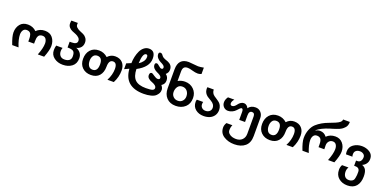

<svg xmlns="http://www.w3.org/2000/svg" viewBox="-10 -1793 6206 3107"><g transform="rotate(20 3093.0 -240.0)"><path d="M219.2 -330.1Q180.2 -330.1 160.2 -300Q140.1 -270 140.1 -225.1Q140.1 -144.5 189.9 -20H81.1Q29.8 -150.4 29.8 -221.2Q29.8 -305.2 77.1 -363.8Q122.6 -419.9 209 -419.9Q296.9 -419.9 356 -360.8Q415 -419.9 502.9 -419.9Q589.4 -419.9 634.8 -363.8Q682.1 -305.2 682.1 -221.2Q682.1 -150.4 630.9 -20H522Q571.8 -144.5 571.8 -225.1Q571.8 -270.5 552 -300.3Q532.2 -330.1 493.2 -330.1Q466.3 -330.1 448.5 -321Q430.7 -312 421.6 -293.7Q412.6 -275.4 409.2 -254.2Q405.8 -232.9 405.8 -203.1V-163.1H306.2V-203.1Q306.2 -227.1 304.2 -244.6Q302.2 -262.2 296.6 -279.1Q291 -295.9 281.7 -306.6Q272.5 -317.4 256.6 -323.7Q240.7 -330.1 219.2 -330.1Z M1069.8 -333Q1116.2 -317.4 1145.5 -280Q1174.8 -242.7 1174.8 -189Q1174.8 -96.2 1111.8 -47.9Q1049.3 0 955.1 0Q868.7 0 806.2 -45.9Q741.7 -93.3 741.7 -176.8Q741.7 -218.3 752.9 -255.9H862.8Q852.1 -226.1 852.1 -201.2Q852.1 -149.9 878.2 -119.9Q904.3 -89.8 953.1 -89.8Q1004.4 -89.8 1034.7 -112.5Q1064.9 -135.3 1064.9 -182.1Q1064.9 -250 1036.1 -270Q1007.3 -290 936 -290V-389.2H970.7Q1064.9 -389.2 1064.9 -449.2Q1064.9 -480.5 1042 -502Q1016.6 -525.9 985.8 -538.1L919.9 -564.9Q886.7 -578.6 863.8 -605.7Q840.8 -632.8 840.8 -669.9Q840.8 -701.7 845.7 -720.2H956.1Q955.1 -714.4 955.1 -692.9Q955.1 -664.1 978 -644Q1004.9 -620.6 1031.7 -609.9Q1078.1 -591.3 1098.1 -581.1Q1131.3 -564.9 1153.1 -533.4Q1174.8 -502 1174.8 -460Q1174.8 -408.7 1146 -375.2Q1117.2 -341.8 1069.8 -333Z M1712.4 -419.9Q1793.9 -419.9 1839.8 -370.6Q1885.7 -321.3 1885.7 -237.8Q1885.7 -125.5 1830.6 -20H1720.7Q1775.4 -123 1775.4 -225.1Q1775.4 -330.1 1706.5 -330.1Q1634.8 -330.1 1634.8 -213.9Q1634.8 -115.2 1584.2 -57.6Q1533.7 0 1439.5 0Q1348.1 0 1290.5 -56.2Q1234.4 -110.8 1234.4 -204.1Q1234.4 -300.3 1287.8 -360.1Q1341.3 -419.9 1434.6 -419.9Q1518.6 -419.9 1583.5 -360.8Q1636.7 -419.9 1712.4 -419.9ZM1344.7 -212.9Q1344.7 -158.7 1367.7 -124.3Q1390.6 -89.8 1437.5 -89.8Q1524.4 -89.8 1524.4 -212.9Q1524.4 -330.1 1436.5 -330.1Q1390.1 -330.1 1367.7 -295.9Q1344.7 -261.2 1344.7 -212.9Z M2102.5 -344.2Q2105.5 -218.3 2163.8 -161.6Q2222.2 -105 2350.6 -105Q2433.6 -105 2463.4 -117.2Q2492.7 -129.4 2492.7 -155.8Q2492.7 -182.1 2466.3 -201.7Q2439.9 -221.2 2407.7 -231.9Q2377.4 -241.7 2349.6 -265.1Q2323.7 -286.6 2323.7 -320.8Q2323.7 -368.2 2360.4 -368.2Q2370.1 -368.2 2411.6 -338.9Q2452.1 -310.1 2479.5 -310.1Q2514.6 -310.1 2514.6 -338.9Q2514.6 -351.1 2506.6 -362.3Q2498.5 -373.5 2483.6 -382.8Q2468.8 -392.1 2458.7 -397.5Q2448.7 -402.8 2433.6 -409.2Q2400.9 -423.8 2376.7 -449.2Q2352.5 -474.6 2352.5 -508.8Q2352.5 -543 2382.3 -543Q2400.4 -543 2429.7 -515.1Q2459.5 -486.8 2479.5 -486.8Q2507.3 -486.8 2507.3 -514.2Q2507.3 -525.4 2500 -536.1Q2492.7 -546.9 2480.7 -555.2Q2468.8 -563.5 2457.3 -569.8Q2445.8 -576.2 2434.1 -582Q2432.6 -582.5 2431.6 -583Q2430.7 -583.5 2429.7 -584Q2398.4 -599.6 2374.5 -627.9Q2350.6 -656.2 2350.6 -691.9Q2350.6 -725.1 2381.3 -725.1Q2398.9 -725.1 2412.6 -710L2433.6 -683.1Q2449.7 -664.1 2484.4 -650.9L2541.5 -629.9Q2617.7 -596.7 2617.7 -518.1Q2617.7 -465.8 2575.7 -431.2Q2624.5 -398.9 2624.5 -333Q2624.5 -271.5 2570.3 -238.8Q2602.5 -200.7 2602.5 -164.1Q2602.5 -131.8 2590.3 -108.6Q2578.1 -85.4 2554.7 -62Q2526.9 -34.2 2470.7 -20Q2414.6 -5.9 2347.7 -5.9Q2015.1 -5.9 1993.7 -309.1L1915.5 -272.9V-373L1993.7 -405.8Q1994.1 -461.9 2006.1 -516.4Q2018.1 -570.8 2040.3 -618.2Q2062.5 -665.5 2100.1 -694.8Q2137.7 -724.1 2184.6 -724.1Q2293.5 -724.1 2293.5 -591.8Q2293.5 -444.8 2102.5 -344.2ZM2104.5 -444.8Q2142.1 -465.8 2169.9 -502.9Q2197.8 -540 2197.8 -583Q2197.8 -622.1 2171.4 -622.1Q2111.8 -622.1 2104.5 -444.8Z M2899.4 0Q2799.8 0 2741.9 -61.5Q2684.1 -123 2684.1 -225.1V-550.8Q2684.1 -740.2 2860.4 -740.2L3023.4 -726.1Q3064.5 -726.1 3120.1 -737.8V-627.9Q3085 -613.8 3059.1 -613.8Q3017.1 -613.8 2962.4 -629.9Q2907.7 -646 2878.4 -646Q2832.5 -646 2813.5 -623.3Q2794.4 -600.6 2794.4 -551.8V-389.2Q2850.6 -420.9 2914.1 -420.9Q3004.4 -420.9 3064.5 -362.3Q3124.5 -303.7 3124.5 -213.9Q3124.5 -114.3 3062.5 -58.1Q2998.5 0 2899.4 0ZM2906.2 -89.8Q2954.1 -89.8 2984.1 -122.1Q3014.2 -154.3 3014.2 -203.1Q3014.2 -258.3 2983.4 -294.7Q2952.6 -331.1 2900.4 -331.1Q2849.1 -331.1 2822.3 -293.9Q2794.4 -255.4 2794.4 -203.1Q2794.4 -153.8 2825.9 -121.8Q2857.4 -89.8 2906.2 -89.8Z M3381.3 -89.8Q3423.3 -89.8 3450.4 -113Q3477.5 -136.2 3477.5 -175.8Q3477.5 -235.4 3407.2 -275.9Q3355.5 -305.7 3340.8 -316.9Q3285.2 -358.9 3280.8 -422.9Q3280.3 -429.2 3280.3 -436Q3280.3 -437.5 3282.2 -460H3392.1Q3392.1 -397.5 3442.4 -361.8Q3447.8 -357.9 3464.1 -347.4Q3480.5 -336.9 3490.2 -330.1Q3492.7 -328.1 3502.7 -321.3Q3512.7 -314.5 3515.4 -312.5Q3518.1 -310.5 3526.1 -304.4Q3534.2 -298.3 3537.4 -295.2Q3540.5 -292 3546.6 -285.9Q3552.7 -279.8 3556.2 -274.9Q3559.6 -270 3564 -262.9Q3568.4 -255.9 3572.3 -248Q3587.4 -215.3 3587.4 -176.8Q3587.4 -121.1 3559.6 -80.3Q3531.7 -39.6 3485.8 -19.8Q3439.9 0 3381.3 0Q3297.9 0 3241.2 -45.9Q3184.1 -92.3 3184.1 -172.9Q3184.1 -190.4 3190.4 -211.9H3300.3Q3294.4 -198.7 3294.4 -172.9Q3294.4 -136.2 3319.3 -113Q3344.2 -89.8 3381.3 -89.8Z M4129.4 -419.9Q4185.1 -419.9 4221.2 -380.4Q4257.3 -340.8 4257.3 -283.2V26.9Q4257.3 143.1 4189 201.2Q4120.1 259.8 4003.4 259.8Q3898.9 259.8 3821.3 210Q3744.1 160.6 3744.1 63Q3744.1 21.5 3771 -20H3873Q3854 17.6 3854 71.8Q3854 105 3879.2 128.4Q3904.3 151.9 3937 161.1Q3968.8 169.9 4002 169.9Q4067.9 169.9 4107.4 131.1Q4147 92.3 4147 26.9V-270Q4147 -330.1 4100.1 -330.1Q4047.4 -330.1 4047.4 -252V-139.2H3947.3V-274.9Q3947.3 -330.1 3920.4 -330.1Q3909.2 -330.1 3891.1 -312Q3866.2 -287.1 3853 -272Q3832.5 -248.5 3797.1 -231.2Q3761.7 -213.9 3724.1 -213.9Q3678.2 -213.9 3647.7 -245.8Q3617.2 -277.8 3617.2 -324.2Q3617.2 -372.1 3651.4 -419.9H3761.2Q3727.1 -379.9 3727.1 -347.2Q3727.1 -311 3760.3 -311Q3796.9 -311 3836.4 -366.2Q3851.6 -387.7 3876.2 -403.8Q3900.9 -419.9 3929.2 -419.9Q3955.1 -419.9 3976.6 -402.1Q3998 -384.3 4006.3 -360.8Q4046.9 -419.9 4129.4 -419.9Z M4794.9 -419.9Q4876.5 -419.9 4922.4 -370.6Q4968.3 -321.3 4968.3 -237.8Q4968.3 -125.5 4913.1 -20H4803.2Q4857.9 -123 4857.9 -225.1Q4857.9 -330.1 4789.1 -330.1Q4717.3 -330.1 4717.3 -213.9Q4717.3 -115.2 4666.7 -57.6Q4616.2 0 4522 0Q4430.7 0 4373 -56.2Q4316.9 -110.8 4316.9 -204.1Q4316.9 -300.3 4370.4 -360.1Q4423.8 -419.9 4517.1 -419.9Q4601.1 -419.9 4666 -360.8Q4719.2 -419.9 4794.9 -419.9ZM4427.2 -212.9Q4427.2 -158.7 4450.2 -124.3Q4473.1 -89.8 4520 -89.8Q4606.9 -89.8 4606.9 -212.9Q4606.9 -330.1 4519 -330.1Q4472.7 -330.1 4450.2 -295.9Q4427.2 -261.2 4427.2 -212.9Z M5569.8 -225.1Q5569.8 -270.5 5550 -300.3Q5530.3 -330.1 5491.2 -330.1Q5451.2 -330.1 5426.5 -301.5Q5401.9 -272.9 5401.9 -230Q5401.9 -229.5 5402.1 -222.2Q5402.3 -214.8 5402.8 -198.5Q5403.3 -182.1 5403.8 -163.1H5304.2V-206.1Q5304.2 -278.8 5282.2 -304.2Q5259.8 -330.1 5217.3 -330.1Q5178.2 -330.1 5158.2 -300Q5138.2 -270 5138.2 -225.1Q5138.2 -144.5 5188 -20H5079.1Q5027.8 -150.4 5027.8 -221.2Q5027.8 -300.3 5054.7 -367.4Q5081.5 -434.6 5126 -474.1Q5206.5 -546.9 5330.1 -591.8Q5375.5 -608.4 5426.3 -629.9Q5474.6 -650.4 5498 -669.9Q5524.9 -692.4 5524.9 -720.2H5641.1Q5641.1 -653.3 5606 -618.2Q5587.4 -599.6 5579.8 -592.8Q5572.3 -585.9 5557.6 -576.4Q5543 -566.9 5522.9 -558.1Q5483.4 -541.5 5420.9 -522L5373 -507.8Q5234.4 -464.8 5161.1 -401.9L5165 -399.9Q5202.6 -419.9 5240.2 -419.9Q5310.5 -419.9 5354 -360.8Q5413.1 -419.9 5503.9 -419.9Q5584 -419.9 5632.1 -363Q5680.2 -306.2 5680.2 -221.2Q5680.2 -150.4 5628.9 -20H5520Q5569.8 -144.5 5569.8 -225.1Z M5850.1 58.1Q5850.1 109.4 5874.5 139.6Q5898.9 169.9 5946.8 169.9Q5972.2 169.9 5992.9 160.2Q6013.7 150.4 6023.9 134.8Q6031.2 124 6036.6 97.4Q6042 70.8 6043.9 47.9Q6044.9 35.6 6044.9 -4.9Q6044.9 -77.1 5967.8 -77.1H5948.7V-167H5974.1Q6008.8 -167 6027.3 -193.4Q6045.9 -219.7 6045.9 -258.8Q6045.9 -291 6020 -310.5Q5994.1 -330.1 5959 -330.1Q5916.5 -330.1 5891.1 -308.6Q5865.7 -287.1 5865.7 -247.1Q5865.7 -224.1 5872.1 -206.1H5761.7Q5755.9 -225.6 5755.9 -254.9Q5755.9 -332.5 5817.9 -376Q5880.4 -419.9 5960.9 -419.9Q6037.1 -419.9 6096.2 -381.8Q6155.8 -343.3 6155.8 -270Q6155.8 -221.2 6130.9 -186.5Q6106 -151.9 6065.9 -134.8Q6114.7 -116.7 6134.8 -76.7Q6154.8 -36.6 6154.8 32.2Q6154.8 138.7 6103.3 199.2Q6051.8 259.8 5951.2 259.8Q5860.4 259.8 5799.8 208Q5739.7 156.7 5739.7 65.9Q5739.7 16.1 5761.7 -20H5872.1Q5850.1 14.6 5850.1 58.1Z"/></g></svg>

Font: Miedinger*
Style: Bold
Weight: 700
Version: Version 001.000